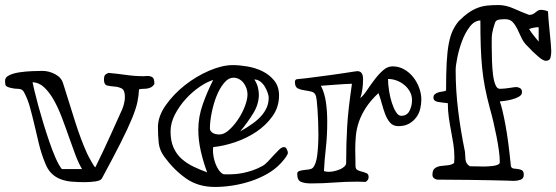

<svg xmlns="http://www.w3.org/2000/svg" viewBox="-23 -712 2205 761"><path d="M14 -365Q4 -368 0.5 -372Q-3 -376 -3 -392Q-3 -406 14 -414Q31 -422 55 -425.5Q79 -429 104 -430Q129 -431 145 -431Q171 -431 195.5 -418Q220 -405 227 -382Q253 -298 275.5 -227.5Q298 -157 322 -104Q324 -99 329 -90Q334 -81 339 -72Q344 -63 348.5 -56Q353 -49 355 -49Q373 -85 388.5 -118.5Q404 -152 417 -180.5Q430 -209 440 -231.5Q450 -254 456 -267Q462 -278 467 -295Q472 -312 472 -328Q472 -355 459 -361.5Q446 -368 430.5 -369Q415 -370 402 -373Q389 -376 389 -397Q389 -408 392.5 -413.5Q396 -419 407 -423Q442 -420 476.5 -415Q511 -410 547 -410Q551 -410 554 -410.5Q557 -411 560 -411Q573 -411 581 -406Q589 -401 589 -379Q583 -370 576.5 -366.5Q570 -363 562.5 -361.5Q555 -360 546.5 -360Q538 -360 528 -358Q527 -333 521.5 -307Q516 -281 500 -242Q484 -203 455.5 -146.5Q427 -90 381 -5Q376 4 355.5 7Q335 10 313 10Q286 10 261.5 8Q237 6 216.5 -2Q196 -10 180.5 -25.5Q165 -41 155 -68Q140 -105 131 -143Q122 -181 113.5 -217Q105 -253 96 -286Q87 -319 72 -347Q65 -360 48.5 -360Q32 -360 14 -365ZM106 -386Q108 -376 114 -350.5Q120 -325 129 -292Q138 -259 149.5 -221.5Q161 -184 173 -149Q185 -114 197.5 -85.5Q210 -57 222 -42H302Q288 -66 275 -100.5Q262 -135 249 -172.5Q236 -210 221.5 -248Q207 -286 190 -316Q173 -346 152.5 -365.5Q132 -385 106 -386Z M603 -208Q603 -251 634 -295Q665 -339 710 -374.5Q755 -410 806.5 -432Q858 -454 900 -454Q926 -454 958 -448.5Q990 -443 1017.5 -429.5Q1045 -416 1064 -392.5Q1083 -369 1083 -334Q1083 -288 1057.5 -252Q1032 -216 993.5 -190Q955 -164 909 -148.5Q863 -133 822 -129Q822 -127 821.5 -122.5Q821 -118 821 -116Q821 -105 823.5 -91Q826 -77 831 -63.5Q836 -50 843.5 -39Q851 -28 861 -22Q863 -21 873.5 -21Q884 -21 887 -21Q895 -21 909 -22Q923 -23 940.5 -26.5Q958 -30 977.5 -36.5Q997 -43 1017 -54Q1028 -60 1039.5 -72.5Q1051 -85 1062.5 -97.5Q1074 -110 1084 -119.5Q1094 -129 1103 -129Q1110 -129 1114 -120Q1118 -111 1118 -107Q1119 -97 1091 -66Q1068 -41 1036.5 -23Q1005 -5 969.5 6.5Q934 18 898 23.5Q862 29 829 29Q762 29 714 -5Q666 -39 628 -91Q609 -117 606 -146.5Q603 -176 603 -208ZM653 -191Q653 -153 665 -126.5Q677 -100 697.5 -82Q718 -64 744 -51.5Q770 -39 798 -29Q783 -69 773 -112.5Q763 -156 763 -198Q763 -249 781 -299.5Q799 -350 822 -395Q798 -388 768.5 -368Q739 -348 713.5 -320Q688 -292 670.5 -258.5Q653 -225 653 -191ZM809 -203Q809 -193 819 -186Q829 -179 847 -179Q865 -179 884.5 -196.5Q904 -214 920.5 -238.5Q937 -263 947.5 -290.5Q958 -318 958 -338Q958 -350 954 -361.5Q950 -373 943 -382.5Q936 -392 925.5 -398Q915 -404 903 -404Q882 -404 864.5 -382.5Q847 -361 835 -330.5Q823 -300 816 -265Q809 -230 809 -203ZM985 -397Q995 -382 999 -366.5Q1003 -351 1003 -337Q1003 -299 980.5 -262.5Q958 -226 929 -191Q957 -207 978 -222Q999 -237 1013 -253Q1027 -269 1034.5 -286.5Q1042 -304 1042 -326Q1042 -332 1038 -344Q1034 -356 1027 -368Q1020 -380 1009 -388.5Q998 -397 985 -397Z M1155 -23Q1155 -31 1163 -34Q1171 -37 1181.5 -38Q1192 -39 1202 -40.5Q1212 -42 1217 -47Q1230 -61 1234.5 -98Q1239 -135 1239 -179Q1239 -205 1238 -231Q1237 -257 1235.5 -278Q1234 -299 1232.5 -312.5Q1231 -326 1230 -329Q1226 -345 1212.5 -348.5Q1199 -352 1184 -354Q1169 -356 1157.5 -361.5Q1146 -367 1146 -387Q1146 -396 1153 -398Q1168 -399 1191.5 -402Q1215 -405 1241 -408.5Q1267 -412 1294 -415.5Q1321 -419 1342.5 -422.5Q1364 -426 1378 -428Q1392 -430 1393 -430Q1416 -430 1416 -399Q1416 -379 1413.5 -359.5Q1411 -340 1405 -323Q1418 -334 1432 -355Q1446 -376 1462 -397Q1478 -418 1495.5 -433.5Q1513 -449 1533 -449Q1558 -449 1579 -437Q1600 -425 1615 -406Q1630 -387 1638.5 -363.5Q1647 -340 1647 -317Q1647 -299 1642.5 -280.5Q1638 -262 1627 -247Q1616 -232 1598.5 -222Q1581 -212 1556 -212Q1535 -212 1523 -226Q1511 -240 1503.5 -260Q1496 -280 1490 -302.5Q1484 -325 1477 -343Q1446 -314 1427.5 -285.5Q1409 -257 1399.5 -229Q1390 -201 1387.5 -174Q1385 -147 1385 -120Q1385 -106 1385.5 -91.5Q1386 -77 1386 -55Q1386 -42 1394 -38Q1402 -34 1412 -31.5Q1422 -29 1430 -25.5Q1438 -22 1438 -10Q1438 2 1426 9Q1418 9 1410 8.5Q1402 8 1394 8Q1346 8 1301 11.5Q1256 15 1209 15Q1186 15 1170.5 9Q1155 3 1155 -23ZM1261 -34Q1268 -31 1280 -31Q1291 -31 1303.5 -34Q1316 -37 1326 -41.5Q1336 -46 1342.5 -52.5Q1349 -59 1349 -66Q1349 -108 1350 -142Q1351 -176 1353 -210.5Q1355 -245 1359.5 -285Q1364 -325 1372 -380Q1340 -379 1309 -376.5Q1278 -374 1249 -372Q1263 -345 1268.5 -309Q1274 -273 1274 -230Q1274 -173 1268.5 -125Q1263 -77 1261 -34ZM1515 -399Q1515 -378 1519 -352.5Q1523 -327 1530 -305Q1537 -283 1546.5 -268Q1556 -253 1567 -253Q1590 -253 1600 -272.5Q1610 -292 1610 -315Q1610 -333 1602 -348Q1594 -363 1580.5 -374.5Q1567 -386 1550 -392.5Q1533 -399 1515 -399Z M1691 -19Q1691 -38 1700.5 -45Q1710 -52 1723.5 -54Q1737 -56 1751.5 -57Q1766 -58 1777 -66Q1777 -68 1777.5 -76.5Q1778 -85 1778 -87Q1778 -115 1774 -140.5Q1770 -166 1765 -192Q1760 -218 1756 -245.5Q1752 -273 1752 -303Q1732 -305 1713.5 -308Q1695 -311 1695 -325Q1695 -334 1700.5 -338.5Q1706 -343 1713.5 -345.5Q1721 -348 1729.5 -349Q1738 -350 1745 -353Q1745 -420 1747.5 -465Q1750 -510 1756 -540.5Q1762 -571 1771.5 -591Q1781 -611 1795 -628Q1816 -649 1834 -661.5Q1852 -674 1870.5 -681Q1889 -688 1909 -690Q1929 -692 1953 -692Q1982 -692 2013.5 -678Q2045 -664 2074 -653Q2083 -653 2089 -656Q2095 -659 2099.5 -663Q2104 -667 2109 -670Q2114 -673 2121 -673Q2134 -673 2149 -667Q2149 -658 2151 -635.5Q2153 -613 2155.5 -588Q2158 -563 2160 -541Q2162 -519 2162 -510Q2162 -496 2159 -483.5Q2156 -471 2140 -471Q2130 -471 2109.5 -488.5Q2089 -506 2062 -535Q2050 -548 2042.5 -565Q2035 -582 2027 -598Q2019 -614 2008.5 -625Q1998 -636 1979 -636Q1970 -636 1956.5 -634.5Q1943 -633 1939 -622Q1934 -607 1931.5 -597.5Q1929 -588 1927.5 -578.5Q1926 -569 1926 -557Q1926 -545 1926 -527Q1926 -500 1927 -470.5Q1928 -441 1931 -416.5Q1934 -392 1940.5 -376Q1947 -360 1958 -360Q1966 -360 1976.5 -361Q1987 -362 1996.5 -363.5Q2006 -365 2013 -366Q2020 -367 2022 -367Q2031 -367 2038.5 -362.5Q2046 -358 2046 -347Q2046 -336 2034 -329Q2022 -322 2006.5 -318Q1991 -314 1976.5 -312Q1962 -310 1958 -310Q1968 -283 1980 -219Q1992 -155 2002 -53Q2005 -45 2013 -44Q2021 -43 2030 -42Q2039 -41 2046 -37Q2053 -33 2053 -19Q2053 -4 2040 0.5Q2027 5 2013 5Q2011 5 1989 4Q1967 3 1928 2.5Q1889 2 1834 1Q1779 0 1713 0Q1705 0 1698 -5Q1691 -10 1691 -19ZM1783 -435Q1783 -354 1793 -273Q1803 -192 1820 -110Q1821 -102 1821 -94Q1821 -86 1822 -79Q1823 -72 1826.5 -65.5Q1830 -59 1839 -53Q1854 -53 1871.5 -52.5Q1889 -52 1893 -52Q1900 -52 1911 -52.5Q1922 -53 1932.5 -54.5Q1943 -56 1950.5 -59.5Q1958 -63 1958 -69Q1958 -89 1954.5 -114.5Q1951 -140 1945.5 -168.5Q1940 -197 1933 -227Q1926 -257 1918 -285Q1907 -326 1899.5 -364Q1892 -402 1888 -442.5Q1884 -483 1882.5 -529Q1881 -575 1881 -631Q1857 -630 1838.5 -605.5Q1820 -581 1808 -548.5Q1796 -516 1789.5 -483.5Q1783 -451 1783 -435ZM2074 -597Q2082 -584 2092.5 -571Q2103 -558 2112 -547V-604Q2093 -604 2074 -597Z"/></svg>

Font: Miltonian
Style: Regular
Weight: 400
Designer: Pablo Impallari
Foundry: Pablo Impallari
Version: Version 1.008